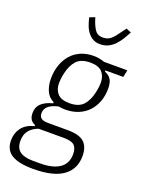

<svg xmlns="http://www.w3.org/2000/svg" viewBox="-189 -820 841 1113"><g transform="rotate(20 231.5 -263.0)"><path d="M405 44Q405 125 344.5 168.5Q284 212 160 212Q72 212 28 185.5Q-16 159 -16 99Q-16 55 8.5 22Q33 -11 84 -24L85 -31Q47 -45 47 -91Q47 -130 72.5 -152.5Q98 -175 140 -185L141 -192Q108 -208 93.5 -241Q79 -274 79 -315Q79 -362 92.5 -400.5Q106 -439 130.5 -466.5Q155 -494 190 -509Q225 -524 268 -524Q288 -524 304.5 -520.5Q321 -517 335 -512H479L470 -468H360L359 -461Q387 -450 399 -429.5Q411 -409 411 -374Q411 -331 397.5 -294.5Q384 -258 359.5 -231.5Q335 -205 299 -190Q263 -175 218 -175Q207 -175 197 -176Q187 -177 177 -179Q96 -161 96 -109Q96 -89 108.5 -78.5Q121 -68 152 -68H271Q346 -68 375.5 -39.5Q405 -11 405 44ZM228 -218Q285 -218 312.5 -248Q340 -278 351 -329Q356 -351 357.5 -366.5Q359 -382 359 -392Q359 -432 336.5 -456.5Q314 -481 263 -481Q206 -481 178.5 -451Q151 -421 140 -370Q135 -348 133.5 -332.5Q132 -317 132 -307Q132 -267 154.5 -242.5Q177 -218 228 -218ZM350 53Q350 16 332.5 -1Q315 -18 265 -18H112Q77 -6 56.5 19Q36 44 36 83Q36 128 63 148Q90 168 143 168H189Q267 168 308.5 139Q350 110 350 53ZM276 -600Q252 -600 234 -610Q216 -620 202.5 -637Q189 -654 180.5 -676.5Q172 -699 166 -725L199 -738L208 -711Q222 -674 236.5 -658Q251 -642 280 -642Q294 -642 305 -645.5Q316 -649 326.5 -657Q337 -665 348 -678.5Q359 -692 373 -712L392 -738L423 -725Q411 -702 397.5 -680Q384 -658 367 -640Q350 -622 328 -611Q306 -600 276 -600Z"/></g></svg>

Font: IBM Plex Sans Cond Light
Style: Italic
Weight: 300
Width: 3
Italic angle: -11°
Designer: Mike Abbink, Paul van der Laan, Pieter van Rosmalen
Foundry: Bold Monday
Version: Version 1.3